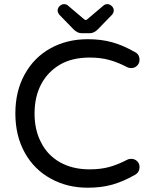

<svg xmlns="http://www.w3.org/2000/svg" viewBox="-20 -878 719 909"><path d="M327.1 -740.2 260.7 -808.6Q252.9 -818.4 252.9 -829.1Q252.9 -839.8 262.2 -849.1Q271.5 -858.4 283.2 -858.4Q293.9 -858.4 301.8 -851.6L377.9 -787.1Q383.8 -783.2 385.7 -783.2Q389.6 -783.2 393.6 -787.1L469.7 -851.6Q477.5 -858.4 488.3 -858.4Q500 -858.4 509.3 -849.1Q518.6 -839.8 518.6 -829.1Q518.6 -818.4 510.7 -808.6L444.3 -740.2Q425.8 -720.7 404.3 -720.7H367.2Q345.7 -720.7 327.1 -740.2ZM220.7 -32.2Q141.6 -75.2 97.2 -155.3Q52.7 -235.4 52.7 -340.8Q52.7 -447.3 97.7 -527.3Q141.6 -606.4 219.2 -649.4Q296.9 -692.4 395.5 -692.4Q460 -692.4 511.7 -677.7Q563.5 -663.1 618.2 -631.8Q640.6 -621.1 640.6 -593.8Q640.6 -579.1 629.4 -567.4Q618.2 -555.7 600.6 -555.7Q589.8 -555.7 583 -559.6Q538.1 -583 497.1 -594.2Q456.1 -605.5 404.3 -605.5Q320.3 -605.5 262.7 -571.3Q205.1 -537.1 174.3 -478Q143.6 -418.9 143.6 -340.8Q143.6 -262.7 173.8 -205.1Q204.1 -143.6 263.7 -109.9Q323.2 -76.2 404.3 -76.2Q456.1 -76.2 497.1 -87.4Q538.1 -98.6 583 -122.1Q589.8 -126 600.6 -126Q618.2 -126 629.4 -114.7Q640.6 -103.5 640.6 -87.9Q640.6 -61.5 618.2 -49.8Q563.5 -18.6 511.7 -3.9Q460 10.7 395.5 10.7Q297.9 10.7 220.7 -32.2Z"/></svg>

Font: jf-openhuninn-1.0
Style: Regular
Weight: 400
Designer: [Kosugi Maru]
      Designed by Motoya company      

      [Varela Round]
      Joe Prince(Latin component); Avraham Co
Foundry: justfont CO.,LTD.
Version: 1.0